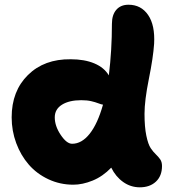

<svg xmlns="http://www.w3.org/2000/svg" viewBox="-20 -738 748 820"><path d="M293 50.8Q236.3 50.8 186.8 27.6Q137.2 4.4 103 -34.9Q68.8 -74.2 49.3 -126.7Q29.8 -179.2 29.8 -236.8Q29.8 -349.1 99.4 -417.7Q168.9 -486.3 282.2 -484.9Q340.8 -484.9 382.8 -467.3Q424.8 -449.7 444.8 -416Q458 -523.9 458 -636.2Q458 -674.8 476.8 -696.3Q495.6 -717.8 528.8 -717.8Q582.5 -717.8 612.5 -674.1Q642.6 -630.4 638.2 -550.8Q634.3 -492.7 615.7 -400.6Q597.2 -308.6 597.2 -252Q597.2 -195.8 605 -158.4Q612.8 -121.1 623.8 -105Q634.8 -88.9 645.5 -78.9Q656.2 -68.8 664.1 -57.6Q671.9 -46.4 671.9 -28.8Q671.9 13.2 646 37.6Q620.1 62 577.1 62Q538.1 62 506.1 39.3Q474.1 16.6 455.1 -22Q418.9 15.6 375.7 33.2Q332.5 50.8 293 50.8ZM213.9 -236.8Q213.9 -199.7 239.3 -161.9Q264.6 -124 288.1 -124Q329.1 -124 363 -166.7Q397 -209.5 419.9 -291Q412.1 -292 399.7 -296.9Q387.2 -301.8 369.6 -305.9Q352.1 -310.1 327.1 -310.1Q275.4 -310.1 244.6 -290.8Q213.9 -271.5 213.9 -236.8Z"/></svg>

Font: Shantell Sans Bouncy
Style: Regular
Weight: 800
Designer: Stephen Nixon, Anya Danilova, Shantell Martin
Foundry: Arrow Type
Version: Version 1.006;[9816181b4]